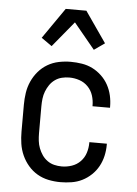

<svg xmlns="http://www.w3.org/2000/svg" viewBox="-54 -802 608 852"><g transform="rotate(5 250.0 -376.0)"><path d="M247 8Q220 8 193.5 2.5Q167 -3 144 -16.5Q121 -30 103.5 -50.5Q86 -71 75 -95.5Q64 -120 60 -146.5Q56 -173 56 -200V-320Q56 -347 60 -373.5Q64 -400 75 -424.5Q86 -449 103.5 -469.5Q121 -490 144 -503.5Q167 -517 193.5 -522.5Q220 -528 247 -528Q272 -528 297 -524Q322 -520 344 -509Q366 -498 384.5 -480.5Q403 -463 415 -441Q427 -419 432.5 -394.5Q438 -370 438 -345V-340H360V-343Q360 -366 353 -388Q346 -410 330 -426.5Q314 -443 292 -450.5Q270 -458 247 -458Q230 -458 213.5 -454Q197 -450 183 -440Q169 -430 159.5 -416Q150 -402 144 -386.5Q138 -371 136 -354Q134 -337 134 -320V-200Q134 -183 136 -166Q138 -149 144 -133.5Q150 -118 159.5 -104Q169 -90 183 -80Q197 -70 213.5 -66Q230 -62 247 -62Q270 -62 292 -69.5Q314 -77 330 -93.5Q346 -110 353 -132Q360 -154 360 -177V-180H438V-175Q438 -150 432.5 -125.5Q427 -101 415 -79Q403 -57 384.5 -39.5Q366 -22 344 -11Q322 0 297 4Q272 8 247 8ZM156 -590 109 -623 204 -760H296L391 -623L344 -590L250 -704Z"/></g></svg>

Font: HulyMono
Style: Regular
Weight: 400
Monospace: yes
Designer: Belleve Invis
Foundry: Belleve Invis
Version: Version 33.2.5; ttfautohint (v1.8.4)